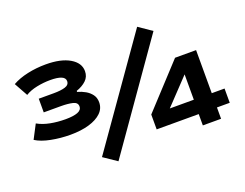

<svg xmlns="http://www.w3.org/2000/svg" viewBox="-117 -966 1563 1227"><g transform="rotate(-20 665.0 -352.5)"><path d="M270 -233Q203 -233 139 -245.5Q75 -258 36 -283L85 -377Q122 -356 171 -346.5Q220 -337 274 -337Q327 -337 356 -348Q385 -359 385 -384Q385 -411 352.5 -418.5Q320 -426 274 -426H157V-519H259Q307 -519 336.5 -528Q366 -537 366 -563Q366 -585 340.5 -595.5Q315 -606 266 -606Q220 -606 174 -596.5Q128 -587 96 -567L45 -659Q89 -684 149 -697Q209 -710 273 -710Q376 -710 435.5 -675Q495 -640 495 -584Q495 -546 469 -521.5Q443 -497 402 -483V-476Q431 -468 455.5 -454Q480 -440 496 -418.5Q512 -397 512 -366Q512 -324 481.5 -294.5Q451 -265 396.5 -249Q342 -233 270 -233ZM499 31 409 -30 905 -736 994 -675ZM1084 0V-77H798V-178L1065 -467H1208V-174H1295V-77H1208V0ZM1086 -174V-361H1100L878 -127L871 -174Z"/></g></svg>

Font: Nunito Sans 7pt Expanded ExtraBold
Style: Regular
Weight: 800
Width: 7
Designer: Vernon Adams
Foundry: Vernon Adams
Version: Version 3.101;gftools[0.9.27]